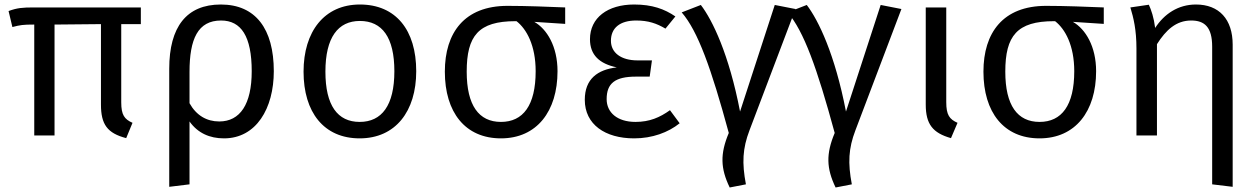

<svg xmlns="http://www.w3.org/2000/svg" viewBox="-20 -601 5586 852"><path d="M605 -494V-568H130C80 -568 56 -566 18 -552L35 -481C69 -490 83 -492 129 -492H132V0H222V-492L428 -494V-137C428 -49 456 -10 540 12L568 -56C532 -72 518 -91 518 -147V-494Z M960 -581C808 -581 731 -482 731 -296V228L821 217V-62C858 -10 911 13 974 13C1117 13 1195 -120 1195 -285C1195 -473 1114 -581 960 -581ZM953 -62C897 -62 851 -89 821 -143V-282C821 -428 858 -510 961 -510C1050 -510 1097 -440 1097 -285C1097 -138 1045 -62 953 -62Z M1577 -581C1419 -581 1327 -461 1327 -283C1327 -103 1417 13 1576 13C1735 13 1827 -107 1827 -285C1827 -467 1737 -581 1577 -581ZM1577 -508C1676 -508 1730 -435 1730 -285C1730 -133 1674 -60 1576 -60C1478 -60 1424 -133 1424 -283C1424 -435 1480 -508 1577 -508Z M2488 -568C2415 -571 2316 -575 2232 -575C2041 -575 1954 -456 1954 -283C1954 -103 2044 13 2203 13C2362 13 2454 -107 2454 -285C2454 -395 2407 -472 2351 -504L2488 -495ZM2203 -60C2105 -60 2051 -133 2051 -283C2051 -442 2103 -507 2267 -507H2272C2317 -472 2357 -399 2357 -285C2357 -133 2301 -60 2203 -60Z M2794 -581C2676 -581 2598 -522 2598 -427C2598 -357 2640 -318 2717 -302C2632 -292 2575 -251 2575 -158C2575 -49 2665 13 2794 13C2874 13 2945 -13 2996 -54L2953 -112C2908 -80 2863 -60 2800 -60C2719 -60 2672 -102 2672 -161C2672 -231 2709 -261 2802 -261H2863L2873 -333H2809C2736 -333 2691 -367 2691 -420C2691 -477 2731 -510 2803 -510C2857 -510 2894 -497 2933 -474L2977 -528C2929 -561 2874 -581 2794 -581Z M3090 -579 3005 -546C3077 -463 3136 -298 3214 -11C3175 82 3177 146 3218 231L3290 217C3272 122 3275 58 3306 -23L3510 -561L3418 -579L3264 -106C3215 -360 3142 -511 3090 -579Z M3560 -579 3475 -546C3547 -463 3606 -298 3684 -11C3645 82 3647 146 3688 231L3760 217C3742 122 3745 58 3776 -23L3980 -561L3888 -579L3734 -106C3685 -360 3612 -511 3560 -579Z M4179 -568H4088V-137C4088 -50 4119 -11 4200 12L4229 -56C4193 -72 4179 -91 4179 -148Z M4878 -568C4805 -571 4706 -575 4622 -575C4431 -575 4344 -456 4344 -283C4344 -103 4434 13 4593 13C4752 13 4844 -107 4844 -285C4844 -395 4797 -472 4741 -504L4878 -495ZM4593 -60C4495 -60 4441 -133 4441 -283C4441 -442 4493 -507 4657 -507H4662C4707 -472 4747 -399 4747 -285C4747 -133 4691 -60 4593 -60Z M5287 -581C5208 -581 5146 -539 5106 -477C5100 -524 5089 -556 5078 -580L4996 -568C5010 -522 5023 -469 5023 -386V0H5114V-405C5154 -468 5199 -510 5266 -510C5325 -510 5359 -481 5359 -394V217L5450 228V-403C5450 -515 5390 -581 5287 -581Z"/></svg>

Font: Glow Sans SC Normal Book
Style: Regular
Weight: 500
Designer: Ryoko NISHIZUKA (kana, bopomofo & ideographs); Paul D. Hunt (Latin, Greek & Cyrillic); Sandoll Communications, Soo-young
Version: Version 0.93